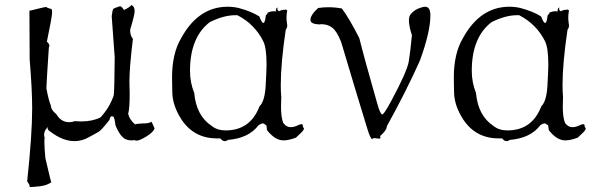

<svg xmlns="http://www.w3.org/2000/svg" viewBox="-20 -552 2393 770"><path d="M104 198Q113 198 140 195Q167 192 186 179V181Q185 181 162 82Q158 40 158 18Q158 6 159 0Q157 -6 157 -11Q157 -31 176 -46Q171 -42 171 -37Q171 -31 182 -24Q232 14 279 14Q308 14 336 -1.5Q364 -17 375 -23Q386 -29 419 -71Q422 -86 429 -86Q430 -86 434.5 -84Q439 -82 443 -50Q457 -15 473 -1Q485 11 509 11L520 10Q523 12 528 12Q540 12 567.5 -5Q595 -22 600 -37Q589 -64 586 -64Q585 -64 583 -61Q571 -57 560 -57H553Q527 -56 522 -53Q499 -72 494 -96Q500 -115 500 -176L499 -224Q499 -281 513 -396Q502 -410 502 -430V-433Q520 -492 520 -508Q520 -526 507 -532Q500 -522 477 -512Q468 -527 461 -527Q439 -520 435 -517Q431 -514 428 -487L440 -322Q439 -187 436 -169Q419 -120 383 -81Q350 -65 306 -65L280 -66Q268 -62 257 -62Q225 -62 206 -94Q184 -112 184 -128V-129Q176 -145 166 -198Q168 -245 176 -362Q178 -365 178 -369Q178 -376 168 -385Q189 -485 189 -503Q189 -513 186 -516Q177 -518 167 -522L168 -523Q168 -524 166 -524Q160 -524 136 -518Q101 -509 98 -509L99 -313Q109 -193 109 -117Q109 -12 89 175Q99 189 99 194L98 197Q98 198 104 198Z M881 14Q888 14 895 9Q978 2 1017 -50Q1027 -57 1034 -57Q1040 -57 1044 -51L1046 -52Q1049 -52 1051 -30Q1083 11 1117 11Q1138 11 1167 0L1189 -21Q1199 -31 1199 -37Q1199 -40 1195 -42V-45Q1195 -54 1189 -54Q1185 -54 1178 -51Q1160 -42 1146 -42Q1128 -42 1116 -59Q1107 -81 1107 -125L1108 -163Q1106 -185 1106 -210Q1106 -299 1126 -433Q1132 -441 1132 -450L1131 -457Q1129 -470 1129 -482Q1129 -497 1132 -510Q1127 -514 1125 -514Q1123 -514 1122 -512L1118 -513Q1112 -513 1098 -507Q1092 -512 1092 -516Q1092 -519 1095 -521H1093Q1086 -521 1086 -506L1077 -507Q1069 -507 1060.5 -504Q1052 -501 1052 -500Q1052 -499 1054 -499L1046 -490Q1043 -460 1036 -460Q1030 -460 1020 -486Q989 -506 937 -520Q915 -525 893 -525Q775 -525 706 -398Q670 -337 670 -241Q670 -236 671 -181.5Q672 -127 709 -71Q759 3 850 3H864Q872 14 881 14ZM885 -29Q851 -29 829 -47Q767 -88 759 -179Q742 -221 742 -268Q742 -402 821 -463Q877 -491 923 -491H932Q1002 -455 1036 -386Q1049 -360 1049 -292Q1049 -272 1045.5 -209Q1042 -146 1021 -126Q984 -29 885 -29Z M1473 7V6Q1473 2 1482 2L1500 4Q1506 4 1506 0Q1506 -3 1504 -6Q1531 -30 1531 -43V-45Q1610 -188 1664 -309Q1706 -424 1706 -490Q1706 -525 1685 -525Q1677 -525 1667 -521Q1644 -515 1628 -496Q1620 -488 1620 -470Q1620 -447 1632 -411Q1626 -347 1619.5 -306.5Q1613 -266 1550 -149Q1520 -93 1513 -93Q1505 -93 1492 -140Q1443 -311 1421 -399Q1381 -478 1351 -518Q1324 -523 1297 -523Q1277 -523 1256 -520Q1225 -492 1225 -472Q1225 -456 1259 -454L1269 -455Q1294 -455 1312.5 -441Q1331 -427 1348 -384Q1412 -169 1454 -33Q1465 3 1473 7Z M2011 14Q2018 14 2025 9Q2108 2 2147 -50Q2157 -57 2164 -57Q2170 -57 2174 -51L2176 -52Q2179 -52 2181 -30Q2213 11 2247 11Q2268 11 2297 0L2319 -21Q2329 -31 2329 -37Q2329 -40 2325 -42V-45Q2325 -54 2319 -54Q2315 -54 2308 -51Q2290 -42 2276 -42Q2258 -42 2246 -59Q2237 -81 2237 -125L2238 -163Q2236 -185 2236 -210Q2236 -299 2256 -433Q2262 -441 2262 -450L2261 -457Q2259 -470 2259 -482Q2259 -497 2262 -510Q2257 -514 2255 -514Q2253 -514 2252 -512L2248 -513Q2242 -513 2228 -507Q2222 -512 2222 -516Q2222 -519 2225 -521H2223Q2216 -521 2216 -506L2207 -507Q2199 -507 2190.5 -504Q2182 -501 2182 -500Q2182 -499 2184 -499L2176 -490Q2173 -460 2166 -460Q2160 -460 2150 -486Q2119 -506 2067 -520Q2045 -525 2023 -525Q1905 -525 1836 -398Q1800 -337 1800 -241Q1800 -236 1801 -181.5Q1802 -127 1839 -71Q1889 3 1980 3H1994Q2002 14 2011 14ZM2015 -29Q1981 -29 1959 -47Q1897 -88 1889 -179Q1872 -221 1872 -268Q1872 -402 1951 -463Q2007 -491 2053 -491H2062Q2132 -455 2166 -386Q2179 -360 2179 -292Q2179 -272 2175.5 -209Q2172 -146 2151 -126Q2114 -29 2015 -29Z"/></svg>

Font: Xiaobo Songti 小帛宋体
Style: Regular
Weight: 400
Version: Version 1.501;March 17, 2024;FontCreator 14.0.0.2814 64-bit